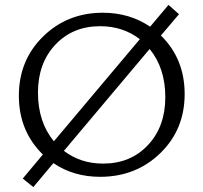

<svg xmlns="http://www.w3.org/2000/svg" viewBox="-20 -716 830 784"><path d="M637 -571Q734 -476 734 -332Q734 -187 634.5 -90.5Q535 6 389 6Q280 6 198 -50L116 48L73 13L155 -85Q57 -181 57 -325Q57 -470 156 -567Q255 -664 400 -664Q509 -664 593 -607L668 -696L711 -658ZM200 -139 551 -556Q482 -609 389 -609Q277 -609 206 -533.5Q135 -458 135 -338Q135 -218 200 -139ZM401 -48Q513 -48 584 -123.5Q655 -199 655 -319Q655 -438 591 -516L241 -100Q309 -48 401 -48Z"/></svg>

Font: EauTestSC
Style: Regular
Weight: 400
Designer: Christian Thalmann (Catharsis Fonts)
Version: Version 0.001;PS 000.001;hotconv 1.0.88;makeotf.lib2.5.64775